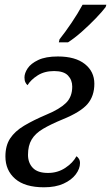

<svg xmlns="http://www.w3.org/2000/svg" viewBox="-20 -786 472 816"><path d="M167 10Q86 10 44.5 -26Q3 -62 3 -121Q3 -167 23 -197.5Q43 -228 82 -251.5Q121 -275 180 -300Q233 -322 260 -348Q287 -374 287 -418Q287 -446 269 -465Q251 -484 210 -484Q169 -484 140 -465.5Q111 -447 97 -424Q92 -428 88 -436Q84 -444 84 -457Q84 -475 97.5 -495.5Q111 -516 142.5 -531Q174 -546 226 -546Q300 -546 340.5 -514Q381 -482 381 -430Q381 -378 352 -344Q323 -310 247 -279Q196 -258 163 -238.5Q130 -219 114.5 -193Q99 -167 99 -128Q99 -94 119.5 -72.5Q140 -51 184 -51Q225 -51 257.5 -72.5Q290 -94 305 -122Q310 -119 315 -111.5Q320 -104 320 -93Q320 -69 302 -45Q284 -21 250 -5.5Q216 10 167 10ZM230 -606 233 -619Q257 -649 284 -689Q311 -729 331 -766H432L429 -756Q414 -736 386.5 -707.5Q359 -679 328 -651.5Q297 -624 269 -606Z"/></svg>

Font: Noto Serif Condensed
Style: Italic
Weight: 400
Width: 3
Italic angle: -12°
Designer: Monotype Design Team
Foundry: Monotype Imaging Inc.
Version: Version 2.014; ttfautohint (v1.8.4.7-5d5b)